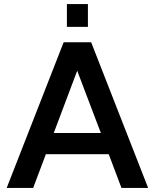

<svg xmlns="http://www.w3.org/2000/svg" viewBox="-20 -930 767 950"><path d="M362 -580 479 -272H246ZM581 0H713L431 -721H295L13 0H144L207 -167H518ZM415 -797V-910H311V-797Z"/></svg>

Font: Perun SemiBold
Style: Regular
Weight: 600
Foundry: Copyright (c) Stefan Peev, Context Ltd, 2016
Version: Version 1.089